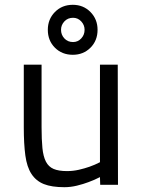

<svg xmlns="http://www.w3.org/2000/svg" viewBox="-20 -769 599 799"><path d="M470 -500 471 0H397L396 -32Q373 -20 348 -11Q327 -3 300.5 3.5Q274 10 248 10Q195 10 162.5 -3Q130 -16 111 -45Q92 -74 85.5 -122Q79 -170 79 -239V-500H153V-240Q153 -188 156.5 -153Q160 -118 171 -96.5Q182 -75 203 -66Q224 -57 259 -57Q284 -57 308 -62.5Q332 -68 352 -75Q375 -83 396 -94V-500ZM179 -645Q179 -689 208.5 -719Q238 -749 283 -749Q327 -749 356.5 -719Q386 -689 386 -645Q386 -600 356.5 -570.5Q327 -541 283 -541Q238 -541 208.5 -570.5Q179 -600 179 -645ZM234 -645Q234 -624 248 -609Q262 -594 284 -594Q304 -594 318 -609Q332 -624 332 -645Q332 -665 318 -680Q304 -695 284 -695Q262 -695 248 -680Q234 -665 234 -645Z"/></svg>

Font: Panefresco 400wt
Style: Regular
Weight: 400
Foundry: Campivisivi & Chank Co
Version: Version 1.002